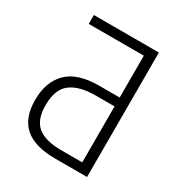

<svg xmlns="http://www.w3.org/2000/svg" viewBox="-168 -834 899 954"><g transform="rotate(30 281.5 -357.0)"><path d="M95 -663V-714H468V0H285Q168 0 110.5 -50Q53 -100 53 -204Q53 -306 111 -364.5Q169 -423 294 -423H411V-663ZM301 -372Q210 -372 160.5 -335Q111 -298 111 -206Q111 -123 155 -87Q199 -51 291 -51H411V-372Z"/></g></svg>

Font: Noto Sans Mono SemiCondensed Light
Style: Regular
Weight: 300
Width: 4
Designer: Monotype Design Team
Foundry: Monotype Imaging Inc.
Version: Version 2.014; ttfautohint (v1.8.4.7-5d5b)